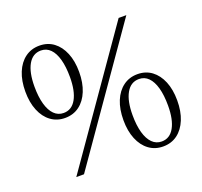

<svg xmlns="http://www.w3.org/2000/svg" viewBox="-120 -819 1013 961"><g transform="rotate(-20 387.0 -339.0)"><path d="M130.5 0 602 -676H643L171.5 0ZM181.5 -323Q225 -323 248.5 -365Q272 -407 272 -481.5Q272 -536.5 261.2 -575.5Q250.5 -614.5 230 -635.2Q209.5 -656 180 -656Q136 -656 112.2 -614Q88.5 -572 88.5 -497Q88.5 -442.5 99.5 -403.5Q110.5 -364.5 131.2 -343.8Q152 -323 181.5 -323ZM180 -297Q137 -297 104.8 -320.8Q72.5 -344.5 54.8 -387.8Q37 -431 37 -488.5Q37 -547 54.8 -590.2Q72.5 -633.5 105 -657.5Q137.5 -681.5 181 -681.5Q224.5 -681.5 256.5 -657.8Q288.5 -634 306.2 -591Q324 -548 324 -490Q324 -432 306.2 -388.5Q288.5 -345 256.2 -321Q224 -297 180 -297ZM594 -21Q637.5 -21 661 -63Q684.5 -105 684.5 -179.5Q684.5 -234.5 673.8 -273.5Q663 -312.5 642.5 -333.2Q622 -354 592.5 -354Q548.5 -354 524.8 -312Q501 -270 501 -195Q501 -140.5 512 -101.5Q523 -62.5 543.8 -41.8Q564.5 -21 594 -21ZM592.5 5Q549.5 5 517.2 -18.8Q485 -42.5 467.2 -85.8Q449.5 -129 449.5 -186.5Q449.5 -245 467.2 -288.2Q485 -331.5 517.5 -355.5Q550 -379.5 593.5 -379.5Q637 -379.5 669 -355.8Q701 -332 718.8 -289Q736.5 -246 736.5 -188Q736.5 -130 718.8 -86.5Q701 -43 668.8 -19Q636.5 5 592.5 5Z"/></g></svg>

Font: Newsreader 16pt 16pt Light
Style: Regular
Weight: 300
Version: Version 1.003